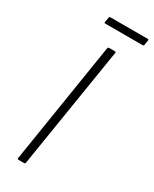

<svg xmlns="http://www.w3.org/2000/svg" viewBox="-202 -832 711 884"><g transform="rotate(30 154.0 -390.0)"><path d="M67 0Q60 0 61 -7L163 -649Q165 -655 170 -655H199Q207 -655 206 -649L103 -7Q102 0 96 0ZM98 -743Q93 -743 94 -749L98 -773Q99 -780 105 -780H303Q310 -780 308 -773L304 -748Q303 -743 297 -743Z"/></g></svg>

Font: Sofia Sans Semi Condensed ExtraLight
Style: Italic
Weight: 250
Italic angle: -9°
Version: Version 4.100